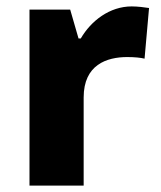

<svg xmlns="http://www.w3.org/2000/svg" viewBox="-20 -579 501 599"><path d="M391 -559C322 -559 264 -514 232 -459H225L199 -549H72V0H241V-275C241 -377 313 -401 377 -401C400 -401 419 -399 431 -396L445 -554C433 -556 409 -559 391 -559Z"/></svg>

Font: Noto Sans Telugu ExtraBold
Style: Regular
Weight: 800
Designer: Jelle Bosma - Monotype Design Team
Foundry: Monotype Imaging Inc.
Version: Version 2.005